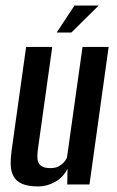

<svg xmlns="http://www.w3.org/2000/svg" viewBox="-20 -664 421 691"><path d="M118 7Q81 7 59.5 -2.5Q38 -12 28.5 -30Q19 -48 18.5 -71.5Q18 -95 22 -124L74 -495H168L117 -131Q115 -117 114.5 -104Q114 -91 117.5 -81Q121 -71 131.5 -65Q142 -59 161 -59Q180 -59 191.5 -65.5Q203 -72 210.5 -80.5Q218 -89 221 -97L277 -495H371L302 0H222L223 -57Q208 -26 178.5 -9.5Q149 7 118 7ZM184 -547 248 -644H335L237 -547Z"/></svg>

Font: Alumni Sans Thin SemiBold
Style: Italic
Weight: 600
Italic angle: -8°
Version: Version 1.016